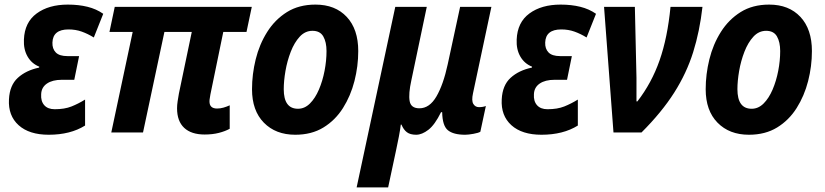

<svg xmlns="http://www.w3.org/2000/svg" viewBox="-20 -576 3586 835"><path d="M192 10Q107 10 61 -31.5Q15 -73 19 -144Q22 -205 57.5 -237.5Q93 -270 150 -282L151 -286Q118 -299 100 -330Q82 -361 84 -404Q87 -479 139.5 -517.5Q192 -556 275 -556Q322 -556 360.5 -546.5Q399 -537 429 -516L388 -413Q362 -429 335.5 -438.5Q309 -448 278 -448Q210 -448 208 -391Q207 -364 222.5 -348Q238 -332 273 -332H324L303 -229H249Q208 -229 184 -212.5Q160 -196 159 -166Q157 -136 172.5 -118.5Q188 -101 218 -101Q261 -101 291 -113Q321 -125 350 -143V-30Q286 10 192 10Z M870 9Q812 9 781 -20Q750 -49 750 -105Q750 -119 752.5 -135.5Q755 -152 758 -169L814 -437H695L602 0H464L557 -437H456L479 -546H1075L1052 -437H951L895 -165Q894 -157 892.5 -149.5Q891 -142 891 -135Q891 -104 924 -104Q938 -104 952 -108Q966 -112 979 -118V-16Q959 -5 931.5 2Q904 9 870 9Z M1264 10Q1179 10 1127.5 -42.5Q1076 -95 1076 -188Q1076 -253 1092 -318Q1108 -383 1142 -437Q1176 -491 1228 -523.5Q1280 -556 1352 -556Q1438 -556 1488 -502.5Q1538 -449 1538 -354Q1538 -288 1521.5 -223.5Q1505 -159 1471.5 -106Q1438 -53 1386.5 -21.5Q1335 10 1264 10ZM1276 -103Q1305 -103 1328 -126Q1351 -149 1367 -186.5Q1383 -224 1391.5 -268Q1400 -312 1400 -354Q1400 -393 1386 -417.5Q1372 -442 1339 -442Q1307 -442 1283.5 -416.5Q1260 -391 1244.5 -351Q1229 -311 1221.5 -267.5Q1214 -224 1214 -188Q1214 -103 1276 -103Z M1531 239 1699 -546H1836L1769 -227Q1756 -168 1761.5 -136.5Q1767 -105 1804 -105Q1848 -105 1878 -156.5Q1908 -208 1927 -296L1981 -546H2117L2037 -170Q2030 -138 2038.5 -124Q2047 -110 2063 -110Q2080 -110 2093 -115L2069 -3Q2061 2 2039 6Q2017 10 2003 10Q1952 10 1928 -9.5Q1904 -29 1903 -88H1898Q1871 -33 1843 -11.5Q1815 10 1790 10Q1764 10 1749.5 -1Q1735 -12 1726 -34H1723Q1721 -15 1714.5 19Q1708 53 1702 80L1668 239Z M2335 10Q2250 10 2204 -31.5Q2158 -73 2162 -144Q2165 -205 2200.5 -237.5Q2236 -270 2293 -282L2294 -286Q2261 -299 2243 -330Q2225 -361 2227 -404Q2230 -479 2282.5 -517.5Q2335 -556 2418 -556Q2465 -556 2503.5 -546.5Q2542 -537 2572 -516L2531 -413Q2505 -429 2478.5 -438.5Q2452 -448 2421 -448Q2353 -448 2351 -391Q2350 -364 2365.5 -348Q2381 -332 2416 -332H2467L2446 -229H2392Q2351 -229 2327 -212.5Q2303 -196 2302 -166Q2300 -136 2315.5 -118.5Q2331 -101 2361 -101Q2404 -101 2434 -113Q2464 -125 2493 -143V-30Q2429 10 2335 10Z M2648 0 2607 -546H2741L2748 -238Q2748 -214 2748 -184.5Q2748 -155 2748 -135H2752Q2814 -215 2848.5 -313.5Q2883 -412 2896 -546H3035Q3023 -440 2994.5 -349Q2966 -258 2912 -173Q2858 -88 2770 0Z M3237 10Q3152 10 3100.5 -42.5Q3049 -95 3049 -188Q3049 -253 3065 -318Q3081 -383 3115 -437Q3149 -491 3201 -523.5Q3253 -556 3325 -556Q3411 -556 3461 -502.5Q3511 -449 3511 -354Q3511 -288 3494.5 -223.5Q3478 -159 3444.5 -106Q3411 -53 3359.5 -21.5Q3308 10 3237 10ZM3249 -103Q3278 -103 3301 -126Q3324 -149 3340 -186.5Q3356 -224 3364.5 -268Q3373 -312 3373 -354Q3373 -393 3359 -417.5Q3345 -442 3312 -442Q3280 -442 3256.5 -416.5Q3233 -391 3217.5 -351Q3202 -311 3194.5 -267.5Q3187 -224 3187 -188Q3187 -103 3249 -103Z"/></svg>

Font: Noto Sans SemiCondensed
Style: Bold Italic
Weight: 700
Width: 4
Italic angle: -12°
Designer: Monotype Design Team
Foundry: Monotype Imaging Inc.
Version: Version 2.013; ttfautohint (v1.8.4.7-5d5b)